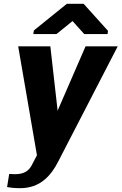

<svg xmlns="http://www.w3.org/2000/svg" viewBox="-20 -770 635 1003"><path d="M75 -528 173 41 151 83C133 123 107 140 57 140C51 140 44 139 36 139H28L17 207C37 211 59 213 86 213C190 213 247 147 284 74L595 -528H427L281 -192L243 -528ZM154 -592H275L359 -660L420 -592H542L544 -609L417 -750H329L157 -611Z"/></svg>

Font: Aerodynamic
Style: BdObl
Weight: 500
Designer: Google
Version: Version 2.000980; 2014